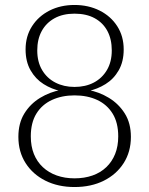

<svg xmlns="http://www.w3.org/2000/svg" viewBox="-20 -743 600 773"><path d="M280 -25Q320 -25 352.5 -36.5Q385 -48 408 -70Q431 -92 443.5 -123Q456 -154 456 -194Q456 -249 433.5 -285.5Q411 -322 371.5 -340.5Q332 -359 280 -359Q229 -359 189 -340.5Q149 -322 126.5 -285.5Q104 -249 104 -194Q104 -154 116.5 -123Q129 -92 152.5 -70Q176 -48 208.5 -36.5Q241 -25 280 -25ZM280 -393Q324 -393 357.5 -410.5Q391 -428 410.5 -461Q430 -494 430 -540Q430 -585 412.5 -618Q395 -651 361.5 -669.5Q328 -688 280 -688Q233 -688 199.5 -669.5Q166 -651 148 -618Q130 -585 130 -540Q130 -494 149.5 -461Q169 -428 203 -410.5Q237 -393 280 -393ZM280 -723Q336 -723 381 -700.5Q426 -678 452 -637.5Q478 -597 478 -544Q478 -495 458 -460Q438 -425 405 -404.5Q372 -384 334 -376L346 -389V-369L334 -381Q379 -373 418.5 -349Q458 -325 482.5 -286Q507 -247 507 -192Q507 -132 478 -86.5Q449 -41 398 -15.5Q347 10 280 10Q214 10 163 -15.5Q112 -41 83 -86.5Q54 -132 54 -192Q54 -247 78 -286Q102 -325 141.5 -349Q181 -373 226 -381L215 -369V-389L226 -376Q188 -384 155.5 -404.5Q123 -425 103 -460Q83 -495 83 -544Q83 -597 109 -637.5Q135 -678 179.5 -700.5Q224 -723 280 -723Z"/></svg>

Font: Roboto Serif Thin
Style: Regular
Weight: 250
Designer: Greg Gazdowicz
Foundry: Commercial Type
Version: Version 1.004